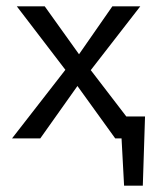

<svg xmlns="http://www.w3.org/2000/svg" viewBox="-20 -436 507 605"><path d="M378 -69H437L430 149H371L363 0H343L224 -165L107 0H18L186 -216L33 -416H121L229 -265L334 -416H422L266 -215Z"/></svg>

Font: EauTestText Medium
Style: Regular
Weight: 500
Designer: Christian Thalmann (Catharsis Fonts)
Version: Version 0.001;PS 000.001;hotconv 1.0.88;makeotf.lib2.5.64775